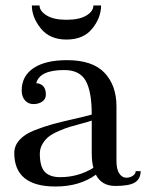

<svg xmlns="http://www.w3.org/2000/svg" viewBox="-20 -669 532 699"><path d="M222 -525Q161 -525 128.5 -565.5Q96 -606 96 -649H124Q124 -629 149.5 -613Q175 -597 222 -597Q269 -597 294.5 -612.5Q320 -628 320 -649H348Q348 -605 316 -565Q284 -525 222 -525ZM112 -366Q126 -366 136.5 -356Q147 -346 147 -325Q147 -308 133.5 -299Q120 -290 102 -290Q83 -290 71 -303.5Q59 -317 59 -340Q59 -392 102 -421Q145 -450 224 -450Q317 -450 360.5 -404Q404 -358 404 -282V-84Q404 -52 414.5 -37Q425 -22 440 -22Q453 -22 463.5 -29Q474 -36 474 -46H492Q492 -18 471.5 -5Q451 8 400 8Q350 8 329 -33Q270 10 182 10Q32 10 32 -112Q32 -138 50.5 -159Q69 -180 104 -194Q139 -208 170 -216.5Q201 -225 247.5 -235.5Q294 -246 314 -252Q314 -336 292 -375Q270 -414 214 -414Q124 -414 112 -366ZM320 -58Q314 -80 314 -112V-230Q303 -226 276.5 -219Q250 -212 233.5 -207Q217 -202 194 -192Q171 -182 158 -172Q145 -162 135 -145.5Q125 -129 125 -110Q125 -62 143.5 -43Q162 -24 199 -24Q265 -24 320 -58Z"/></svg>

Font: Judson
Style: Regular
Weight: 400
Version: Version 20110429